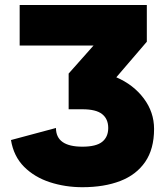

<svg xmlns="http://www.w3.org/2000/svg" viewBox="-20 -743 668 777"><path d="M603.5 -221.2Q603.5 -140.1 567.6 -87.9Q531.7 -35.6 466.6 -10.5Q401.4 14.6 313.5 14.6Q244.1 14.6 181.9 -5.6Q119.6 -25.9 77.4 -68.1Q35.2 -110.4 24.4 -176.3L206.5 -225.1Q206.5 -149.4 313.5 -149.4Q368.7 -149.4 393.3 -168.9Q418 -188.5 418 -225.1Q418 -261.7 393.3 -281.2Q368.7 -300.8 313.5 -300.8H257.8V-445.3L358.4 -558.6H59.6V-722.7H574.2V-574.2L450.7 -430.2Q520 -400.4 561.8 -344.7Q603.5 -289.1 603.5 -221.2Z"/></svg>

Font: Giphurs Black
Style: Regular
Weight: 900
Version: Version 0.920; ttfautohint (v1.8.4.7-5d5b)